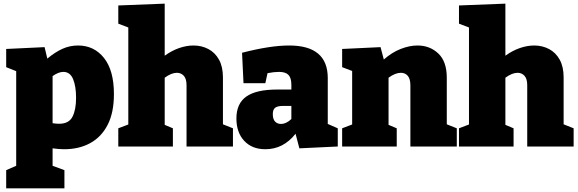

<svg xmlns="http://www.w3.org/2000/svg" viewBox="-20 -805 3176 1055"><path d="M14 230V130L69 106V-414L14 -436V-536L225 -546L240 -483Q282 -518 322.5 -536.5Q363 -555 409 -555Q497 -555 551.5 -486.5Q606 -418 606 -288Q606 -186 571.5 -119Q537 -52 475.5 -18.5Q414 15 333 15Q302 15 269 10V106L334 130V230ZM305 -125Q359 -125 378.5 -164Q398 -203 398 -267Q398 -331 381.5 -370.5Q365 -410 328 -410Q302 -410 269 -387V-128Q289 -125 305 -125Z M630 0V-100L685 -121V-654L630 -675V-775L885 -785V-499Q924 -527 964.5 -541Q1005 -555 1043 -555Q1088 -555 1125 -535.5Q1162 -516 1183.5 -477Q1205 -438 1205 -380V-122L1260 -100V0H1005V-337Q1005 -372 990 -388.5Q975 -405 952 -405Q922 -405 885 -378V-119L930 -100V0Z M1625 10 1604 -70Q1537 15 1438 15Q1365 15 1322 -31Q1279 -77 1279 -154Q1279 -236 1333.5 -274.5Q1388 -313 1503 -313H1581V-339Q1581 -377 1565 -393.5Q1549 -410 1513 -410Q1486 -410 1450 -403L1438 -348H1318L1310 -515Q1464 -555 1569 -555Q1781 -555 1781 -376V-124L1836 -100V0ZM1479 -178Q1479 -150 1491.5 -137Q1504 -124 1523 -124Q1553 -124 1581 -151V-223H1536Q1505 -223 1492 -213Q1479 -203 1479 -178Z M1860 0V-100L1915 -121V-415L1860 -436V-536L2071 -546L2089 -478Q2133 -517 2181.5 -536Q2230 -555 2274 -555Q2342 -555 2388.5 -511Q2435 -467 2435 -378V-122L2490 -100V0H2235V-336Q2235 -372 2220.5 -388.5Q2206 -405 2183 -405Q2152 -405 2115 -378V-119L2160 -100V0Z M2502 0V-100L2557 -121V-654L2502 -675V-775L2757 -785V-499Q2796 -527 2836.5 -541Q2877 -555 2915 -555Q2960 -555 2997 -535.5Q3034 -516 3055.5 -477Q3077 -438 3077 -380V-122L3132 -100V0H2877V-337Q2877 -372 2862 -388.5Q2847 -405 2824 -405Q2794 -405 2757 -378V-119L2802 -100V0Z"/></svg>

Font: Bitter Black
Style: Regular
Weight: 900
Designer: Sol Matas, and Bitter project Authors
Foundry: Sol Matas
Version: Version 2.001